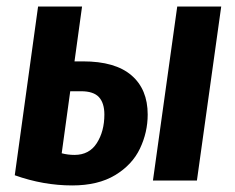

<svg xmlns="http://www.w3.org/2000/svg" viewBox="-20 -550 716 585"><path d="M430 -201Q430 -147 406.5 -97.5Q383 -48 331 -16.5Q279 15 200 15Q112 15 25 -16L96 -530H230L207 -363H233Q331 -363 380.5 -320.5Q430 -278 430 -201ZM654 -530 580 0H446L520 -530ZM298 -201Q298 -236 281.5 -254Q265 -272 227 -272H194L168 -83Q187 -78 207 -78Q252 -78 275 -114Q298 -150 298 -201Z"/></svg>

Font: Fira Sans Condensed SemiBold
Style: Italic
Weight: 600
Width: 3
Italic angle: -8°
Designer: bBox Type GmbH & Carrois Corporate GbR & Edenspiekermann AG
Foundry: bBox Type GmbH & Carrois Corporate GbR & Edenspiekermann AG
Version: Version 4.301